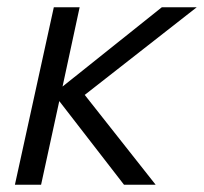

<svg xmlns="http://www.w3.org/2000/svg" viewBox="-20 -508 561 528"><path d="M21 0 128 -488H199L152 -270L425 -488H521L213 -247L408 0H321L143 -230L93 0Z"/></svg>

Font: Red Hat Text VF
Style: Italic
Weight: 400
Italic angle: -12°
Designer: Pentagram, MCKL
Foundry: Pentagram, MCKL
Version: Version 1.023